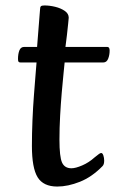

<svg xmlns="http://www.w3.org/2000/svg" viewBox="-20 -671 422 704"><path d="M190 13Q139 13 118 -21Q97 -55 97 -136Q97 -180 99 -229Q101 -278 104.5 -322.5Q108 -367 110.5 -399Q113 -431 114 -442H55Q50 -442 48 -444.5Q46 -447 46 -455Q46 -473 51 -486Q56 -499 69 -499H116Q117 -515 119 -537.5Q121 -560 122.5 -582Q124 -604 125.5 -620Q127 -636 127 -638Q127 -645 130 -648Q133 -651 143 -651Q162 -651 182.5 -646Q203 -641 217.5 -631Q232 -621 232 -606Q232 -603 230 -585Q228 -567 225.5 -543Q223 -519 220 -499H373Q382 -499 382 -486Q382 -469 376.5 -455.5Q371 -442 359 -442H217Q216 -431 213 -402Q210 -373 206.5 -332.5Q203 -292 200.5 -247Q198 -202 198 -159Q198 -96 207.5 -75Q217 -54 242 -54Q257 -54 281.5 -64.5Q306 -75 327 -94Q338 -103 343 -106.5Q348 -110 351 -110Q356 -110 359 -101Q362 -92 362 -82Q362 -68 356 -62Q317 -22 273 -4.5Q229 13 190 13Z"/></svg>

Font: BriemHand
Style: Regular
Weight: 400
Designer: Gunnlaugur SE Briem, Eben Sorkin
Foundry: Sorkin Type
Version: Version 1.001; ttfautohint (v1.8.4.7-5d5b)